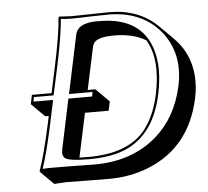

<svg xmlns="http://www.w3.org/2000/svg" viewBox="-51 -703 887 817"><g transform="rotate(-5 392.5 -294.0)"><path d="M281.2 -645Q313.5 -645 364 -646.5Q414.6 -647.9 446.8 -647.9Q572.3 -647.5 651.9 -568.4L708.5 -512.2Q793.9 -426.8 783.7 -296.4Q781.7 -273.4 776.9 -251.5Q732.9 -45.4 551.8 27.3Q472.7 58.6 383.3 58.6Q327.1 58.6 272.9 57.6Q231.9 56.6 200.7 56.6L147.9 59.6L91.3 2.9L90.8 0Q115.2 -68.4 143.6 -200.2L149.9 -230.5H134.8L78.1 -287.1L86.4 -326.2H170.4L195.8 -444.8Q223.1 -574.2 228 -645L230.5 -647.9Q232.9 -647.9 281.2 -645ZM324.7 -326.2H357.4L414.1 -269.5L405.8 -230.5H304.7L264.6 -42.5Q281.7 -42 304.7 -42Q467.3 -42 542 -127.9Q591.3 -186 612.3 -284.2Q642.6 -430.7 591.8 -515.1Q538.1 -547.4 456.1 -547.4Q384.3 -547.4 368.7 -521.5Q365.2 -514.6 363.3 -507.3ZM281.2 -634.8Q256.3 -634.8 237.3 -637.2Q231.4 -565.9 205.6 -442.9L178.2 -315.9H94.2L90.3 -296.9H174.3L153.3 -197.8Q127.4 -75.2 104.5 -8.3Q122.6 -9.8 144 -9.8Q176.3 -9.8 216.8 -9.3Q271.5 -8.3 326.7 -7.8Q486.8 -7.8 592.8 -99.6Q682.1 -177.7 710.9 -310.1Q739.3 -443.8 664.6 -539.6Q607.4 -611.3 512.7 -631.3Q480.5 -637.7 446.8 -638.2Q415 -638.2 364.3 -636.7Q313 -634.8 281.2 -634.8ZM194.8 -84 239.7 -296.9H340.8L344.7 -315.9H244.1L296.9 -565.9Q306.2 -609.9 377.4 -613.8Q387.7 -614.3 399.4 -613.8Q579.1 -613.8 622.1 -470.2Q633.8 -430.2 633.8 -383.3Q633.3 -335 622.1 -281.7Q580.6 -85.9 420.9 -44.9Q370.6 -32.2 304.7 -32.2Q216.3 -32.2 200.7 -47.9Q193.4 -56.6 192.9 -68.8Q193.4 -75.7 194.8 -84Z"/></g></svg>

Font: Linux Biolinum Shadow O
Style: Italic
Weight: 400
Italic angle: -12°
Designer: Philipp H. Poll
Foundry: Philipp H. Poll
Version: Version 0.6.2